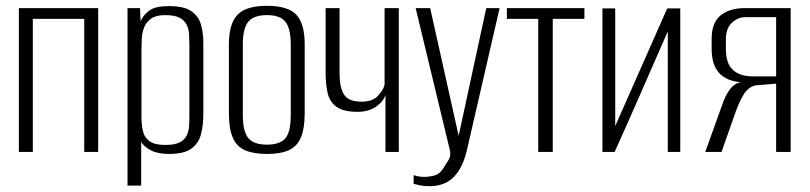

<svg xmlns="http://www.w3.org/2000/svg" viewBox="-20 -523 2788 661"><path d="M45 0V-495H318V0H270V-458H93V0Z M419 116V-495H462L464 -450Q474 -472 494.5 -487Q515 -502 562 -502Q613 -502 638 -485Q663 -468 671.5 -439.5Q680 -411 680 -375V-130Q680 -92 672 -61Q664 -30 639 -11.5Q614 7 562 7Q524 7 500.5 -5Q477 -17 466 -34V116ZM549 -24Q581 -24 598 -32.5Q615 -41 622.5 -56Q630 -71 631 -89.5Q632 -108 632 -128V-366Q632 -385 631 -404Q630 -423 622.5 -438Q615 -453 598 -462Q581 -471 549 -471Q518 -471 501 -459.5Q484 -448 476.5 -429.5Q469 -411 468 -389Q467 -367 467 -348V-121Q467 -94 472 -72Q477 -50 494.5 -37Q512 -24 549 -24Z M899 7Q853 7 824 -5.5Q795 -18 781.5 -49Q768 -80 768 -133V-370Q768 -441 797.5 -472Q827 -503 899 -503Q971 -503 1000 -472.5Q1029 -442 1029 -370V-133Q1029 -81 1016 -50Q1003 -19 974.5 -6Q946 7 899 7ZM899 -25Q944 -25 962.5 -47Q981 -69 981 -127V-370Q981 -424 963 -447.5Q945 -471 899 -471Q854 -471 835 -448.5Q816 -426 816 -370V-127Q816 -70 835 -47.5Q854 -25 899 -25Z M1307 0V-196Q1299 -172 1273.5 -155Q1248 -138 1211 -138Q1163 -138 1139 -155Q1115 -172 1108 -202.5Q1101 -233 1101 -272V-495H1149V-270Q1149 -223 1164 -198Q1179 -173 1225 -173Q1262 -173 1280.5 -192.5Q1299 -212 1304 -231V-495H1353V0Z M1458 118Q1439 118 1425.5 115Q1412 112 1404 110V80Q1407 81 1417 83.5Q1427 86 1441 86Q1457 86 1476 81Q1495 76 1509 52Q1515 42 1524 28Q1533 14 1529 -5L1411 -495H1461L1560 -51H1558L1654 -495H1700L1589 -13Q1575 52 1543.5 85Q1512 118 1458 118Z M1833 0V-458H1725V-495H1992V-458H1883V0Z M2054 0V-494H2098V-89L2277 -494H2322V0H2279V-415Q2233 -310 2188 -207Q2143 -104 2096 0Z M2408 0 2471 -175Q2482 -203 2497 -220.5Q2512 -238 2532 -240Q2483 -243 2456.5 -271Q2430 -299 2430 -355V-389Q2430 -446 2461.5 -470.5Q2493 -495 2542 -495H2702V0H2652V-235L2580 -229Q2556 -223 2540.5 -198Q2525 -173 2512 -136L2464 0ZM2572 -260H2652V-464H2547Q2520 -464 2499.5 -444.5Q2479 -425 2479 -388V-355Q2479 -304 2503.5 -282Q2528 -260 2572 -260Z"/></svg>

Font: Alumni Sans Light
Style: Regular
Weight: 300
Version: Version 1.018